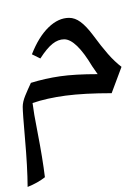

<svg xmlns="http://www.w3.org/2000/svg" viewBox="-20 -553 529 743"><path d="M153.8 132.8Q126 154.8 86.9 170.4Q86.4 93.3 76.7 -16.6Q67.9 -117.7 67.9 -139.6Q67.9 -158.7 77.6 -182.6Q87.4 -206.5 99.6 -232.4Q154.8 -249.5 212.4 -257.8Q270 -266.1 357.9 -266.1L336.9 -296.4Q274.4 -400.9 228.5 -400.9Q205.1 -400.9 183.3 -383.5Q161.6 -366.2 136.2 -326.7L103.5 -342.8Q129.9 -410.2 167.7 -447Q205.6 -483.9 247.6 -483.9Q270 -483.9 291.7 -468Q313.5 -452.1 338.9 -418.5Q371.6 -374 397.7 -344.2Q423.8 -314.5 450.2 -294.4L412.1 -192.4Q306.2 -192.4 233.9 -182.9Q161.6 -173.3 106 -154.3L112.8 -108.4L126 -37.6Q145 60.1 153.8 132.8ZM222.2 -532.7ZM293 -85Z"/></svg>

Font: Noto Naskh Arabic UI
Style: Regular
Weight: 400
Designer: Monotype Design team
Foundry: Monotype Imaging Inc.
Version: Version 1.05